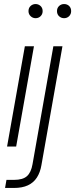

<svg xmlns="http://www.w3.org/2000/svg" viewBox="-20 -725 372 950"><path d="M15 0 103 -496H148L60 0ZM156 -635Q142 -635 131.5 -645Q121 -655 121 -670Q121 -686 131.5 -695.5Q142 -705 156 -705Q170 -705 180.5 -695.5Q191 -686 191 -670Q191 -655 181 -645Q171 -635 156 -635ZM5 205 12 165H49Q93 165 113.5 146.5Q134 128 141 87L244 -496H289L185 92Q179 128 162.5 153.5Q146 179 118 192Q90 205 49 205ZM297 -635Q283 -635 272.5 -644.5Q262 -654 262 -670Q262 -686 272.5 -695.5Q283 -705 297 -705Q312 -705 322 -695.5Q332 -686 332 -670Q332 -655 322 -645Q312 -635 297 -635Z"/></svg>

Font: DM Sans 36pt ExtraLight
Style: Italic
Weight: 250
Italic angle: -10°
Designer: Colophon Foundry, Jonny Pinhorn
Foundry: Colophon Foundry
Version: Version 4.004;gftools[0.9.30]